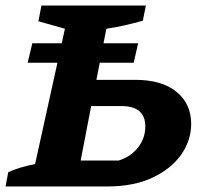

<svg xmlns="http://www.w3.org/2000/svg" viewBox="-48 -675 727 695"><path d="M-28 0 -18 -52Q25 -71 79 -81L187 -571L91 -598L102 -655H480L469 -600Q437 -591 404 -583.5Q371 -576 337 -571L301 -386H442Q538 -386 591 -342.5Q644 -299 644 -227Q644 -167 608 -115.5Q572 -64 504 -32Q436 0 339 0ZM244 -94H382Q426 -108 452 -141.5Q478 -175 478 -217Q478 -291 392 -291H282ZM69 -518.3H452L436 -447.8H52Z"/></svg>

Font: Piazzolla
Style: Bold Italic
Weight: 700
Italic angle: -11.3°
Designer: Juan Pablo del Peral
Foundry: Huerta Tipografica
Version: Version 1.330